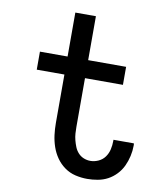

<svg xmlns="http://www.w3.org/2000/svg" viewBox="-83 -805 766 882"><g transform="rotate(10 300.0 -363.5)"><path d="M383 8Q355 8 327.5 1.5Q300 -5 277 -21.5Q254 -38 238 -61Q222 -84 213 -110.5Q204 -137 200.5 -164.5Q197 -192 197 -220V-446H68V-530H197V-735H293V-530H470V-446H293V-220Q293 -204 294 -188.5Q295 -173 299 -157.5Q303 -142 309 -127Q315 -112 326 -100Q337 -88 352 -82Q367 -76 383 -76Q402 -76 420.5 -84.5Q439 -93 450.5 -109Q462 -125 466.5 -144.5Q471 -164 471 -184Q471 -185 471 -187Q471 -189 471 -190H566Q567 -187 567 -184.5Q567 -182 567 -179Q567 -155 561.5 -130.5Q556 -106 545.5 -83.5Q535 -61 517.5 -42.5Q500 -24 478.5 -12.5Q457 -1 432 3.5Q407 8 383 8Z"/></g></svg>

Font: Iosevka Curly Medium Extended
Style: Regular
Weight: 500
Width: 7
Monospace: yes
Designer: Belleve Invis
Foundry: Belleve Invis
Version: Version 11.1.0; ttfautohint (v1.8.3)